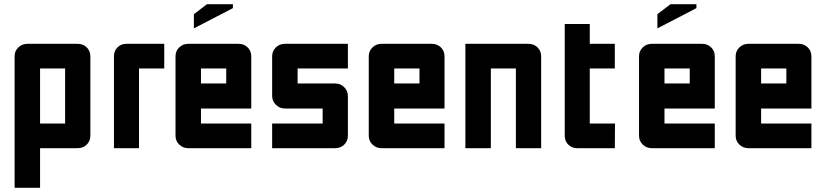

<svg xmlns="http://www.w3.org/2000/svg" viewBox="-20 -710 3958 920"><path d="M50 -440Q50 -466 68 -483Q86 -500 111 -500H352Q378 -500 395.5 -483Q413 -466 413 -440V-60Q413 -34 395.5 -17Q378 0 352 0H172V190H50ZM172 -118H292V-382H172Z M767 -500V-382H646V0H526V-440Q526 -466 543 -483Q560 -500 585 -500Z M821 -440Q821 -466 839 -483Q857 -500 882 -500H1123Q1149 -500 1166.5 -483Q1184 -466 1184 -440V-190H943V-118H1184V0H882Q857 0 839 -17Q821 -34 821 -60ZM943 -310H1064V-382H943ZM909 -574V-642L972 -690H1096V-671Z M1586 -310Q1612 -310 1629.5 -292Q1647 -274 1647 -250V-60Q1647 -34 1629.5 -17Q1612 0 1586 0H1284V-118H1526V-190H1345Q1320 -190 1302 -208Q1284 -226 1284 -250V-440Q1284 -466 1302 -483Q1320 -500 1345 -500H1647V-382H1406V-310H1586Z M1747 -440Q1747 -466 1765 -483Q1783 -500 1808 -500H2049Q2075 -500 2092.5 -483Q2110 -466 2110 -440V-190H1869V-118H2110V0H1808Q1783 0 1765 -17Q1747 -34 1747 -60ZM1869 -310H1990V-382H1869Z M2512 -500Q2538 -500 2555.5 -483Q2573 -466 2573 -440V0H2452V-382H2332V0H2210V-500Z M2806 -118H2927L2926 0H2745Q2720 0 2703 -17Q2686 -34 2686 -60V-595H2806V-500H2926V-382H2806Z M3042 -440Q3042 -466 3060 -483Q3078 -500 3103 -500H3344Q3370 -500 3387.5 -483Q3405 -466 3405 -440V-190H3164V-118H3405V0H3103Q3078 0 3060 -17Q3042 -34 3042 -60ZM3164 -310H3285V-382H3164ZM3130 -574V-642L3193 -690H3317V-671Z M3505 -440Q3505 -466 3523 -483Q3541 -500 3566 -500H3807Q3833 -500 3850.5 -483Q3868 -466 3868 -440V-190H3627V-118H3868V0H3566Q3541 0 3523 -17Q3505 -34 3505 -60ZM3627 -310H3748V-382H3627Z"/></svg>

Font: Tschichold
Style: Bold
Weight: 700
Designer: Peter Wiegel
Foundry: Peter Wiegel
Version: Version 1.000; ttfautohint (v1.3)